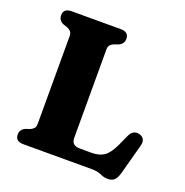

<svg xmlns="http://www.w3.org/2000/svg" viewBox="-129 -816 913 950"><g transform="rotate(20 328.0 -341.0)"><path d="M362.5 -625 342 -618Q329 -613 321.8 -604.8Q314.5 -596.5 314.5 -580.5V-117Q314.5 -94.5 326 -85Q337.5 -75.5 359.5 -75.5H420Q460 -75.5 485.5 -92.5Q511 -109.5 533.5 -158L560.5 -217Q577 -251.5 610.5 -243.5Q627.5 -239.5 635 -226.5Q642.5 -213.5 637 -193L594.5 -35.5Q587 -7.5 575 5.5Q563 18.5 539 18.5Q518.5 18.5 499.2 9.2Q480 0 448 0H89Q46 0 46 -36Q46 -63.5 73 -75L94 -82Q106.5 -87 113.8 -95.2Q121 -103.5 121 -119.5V-580.5Q121 -596.5 113.8 -604.8Q106.5 -613 94 -618L73 -625Q46 -636.5 46 -664Q46 -700 89 -700H346.5Q389.5 -700 389.5 -664Q389.5 -636.5 362.5 -625Z"/></g></svg>

Font: Fraunces 9pt S050
Style: Bold
Weight: 700
Version: Version 1.000; ttfautohint (v1.8.3)